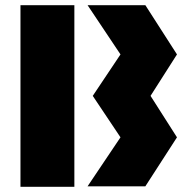

<svg xmlns="http://www.w3.org/2000/svg" viewBox="-20 -721 723 741"><path d="M445 -511 338 -351 445 -191 318 -2H541L663 -191L561 -351L663 -511L541 -701H318ZM267 0V-701H59V0Z"/></svg>

Font: Radio Edit
Style: P3
Weight: 800
Version: Version 3.001;PS 003.001;hotconv 1.0.70;makeotf.lib2.5.58329